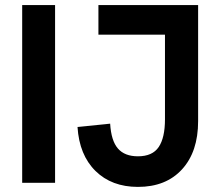

<svg xmlns="http://www.w3.org/2000/svg" viewBox="-20 -717 859 753"><path d="M67 -697H196V0H67ZM284 -219 412 -232Q416 -165 442.5 -134.5Q469 -104 521 -104Q578 -104 602.5 -140.5Q627 -177 627 -249V-581H366V-697H757V-242Q757 -122 694 -53Q631 16 521 16Q418 16 354.5 -46.5Q291 -109 284 -219Z"/></svg>

Font: Hanken Grotesk
Style: Bold
Weight: 700
Designer: Alfredo Marco Pradil
Foundry: Hanken Design Co.
Version: Version 3.014